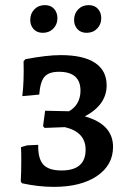

<svg xmlns="http://www.w3.org/2000/svg" viewBox="-20 -720 506 749"><path d="M66 -5 61 -12Q63 -47 63 -94Q63 -128 62 -146L86 -153L129 -155Q128 -101 149 -78Q170 -55 220 -55Q314 -55 314 -136Q314 -205 233 -224L154 -221L148 -228L156 -288L249 -286Q271 -298 282.5 -319Q294 -340 294 -366Q294 -440 210 -440Q171 -440 154 -421Q137 -402 133 -351L67 -345Q74 -400 72 -481L79 -489Q162 -505 217 -505Q305 -505 350.5 -475Q396 -445 396 -387Q396 -311 311 -266Q421 -235 421 -147Q421 -76 358.5 -33.5Q296 9 190 9Q130 9 66 -5ZM98 -642Q98 -667 114 -683.5Q130 -700 155 -700Q178 -700 191 -685.5Q204 -671 204 -649Q204 -625 188 -608.5Q172 -592 147 -592Q124 -592 111 -606.5Q98 -621 98 -642ZM269 -642Q269 -667 285 -683.5Q301 -700 326 -700Q349 -700 362 -685.5Q375 -671 375 -649Q375 -625 359 -608.5Q343 -592 318 -592Q295 -592 282 -606.5Q269 -621 269 -642Z"/></svg>

Font: Alegreya SC Medium
Style: Regular
Weight: 500
Designer: Juan Pablo del Peral
Foundry: Huerta Tipografica
Version: Version 2.007; ttfautohint (v1.6)